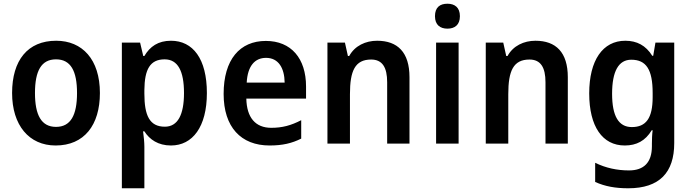

<svg xmlns="http://www.w3.org/2000/svg" viewBox="-20 -772 3717 1032"><path d="M517 -272C517 -453 422 -553 282 -553C129 -553 45 -448 45 -272C45 -99 136 10 279 10C433 10 517 -100 517 -272ZM168 -272C168 -391 202 -453 281 -453C360 -453 394 -391 394 -272C394 -153 360 -90 281 -90C202 -90 168 -154 168 -272Z M899 -553C830 -553 786 -522 756 -471H750L733 -543H635V240H756V17C756 -6 753 -37 749 -66H756C784 -22 830 10 899 10C1015 10 1092 -90 1092 -272C1092 -456 1017 -553 899 -553ZM865 -453C936 -453 969 -390 969 -272C969 -156 936 -91 866 -91C784 -91 756 -151 756 -269V-288C757 -400 787 -453 865 -453Z M1409 -552C1269 -552 1182 -452 1182 -267C1182 -89 1275 10 1429 10C1499 10 1549 -2 1599 -27V-126C1545 -98 1498 -85 1438 -85C1353 -85 1306 -140 1304 -242H1625V-307C1625 -458 1545 -552 1409 -552ZM1410 -461C1477 -461 1509 -406 1510 -328H1306C1311 -418 1350 -461 1410 -461Z M2007 -553C1945 -553 1887 -526 1857 -471H1850L1834 -543H1740V0H1861V-266C1861 -391 1888 -452 1975 -452C2035 -452 2061 -410 2061 -330V0H2181V-357C2181 -491 2117 -553 2007 -553Z M2385 -752C2345 -752 2318 -733 2318 -685C2318 -638 2346 -618 2385 -618C2424 -618 2452 -638 2452 -685C2452 -732 2424 -752 2385 -752ZM2445 -543H2324V0H2445Z M2858 -553C2796 -553 2738 -526 2708 -471H2701L2685 -543H2591V0H2712V-266C2712 -391 2739 -452 2826 -452C2886 -452 2912 -410 2912 -330V0H3032V-357C3032 -491 2968 -553 2858 -553Z M3341 -553C3220 -553 3147 -448 3147 -270C3147 -92 3218 10 3338 10C3401 10 3449 -15 3483 -72H3488C3485 -52 3484 -20 3484 0V14C3484 102 3440 144 3361 144C3297 144 3236 131 3179 103V206C3232 230 3288 240 3357 240C3525 240 3604 155 3604 -3V-543H3503L3491 -472H3486C3451 -528 3403 -553 3341 -553ZM3373 -451C3453 -451 3488 -399 3488 -272V-250C3488 -136 3452 -89 3376 -89C3305 -89 3270 -148 3270 -268C3270 -389 3305 -451 3373 -451Z"/></svg>

Font: Noto Sans Armenian SemiCondensed SemiBold
Style: Regular
Weight: 600
Width: 4
Designer: Monotype Design Team
Foundry: Monotype Imaging Inc.
Version: Version 2.008